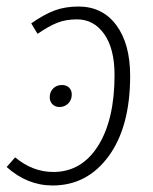

<svg xmlns="http://www.w3.org/2000/svg" viewBox="-27 -552 465 583"><path d="M210.9 -532.2Q284.2 -532.2 326.2 -475.6Q368.2 -418.9 368.2 -321.8Q368.2 -167 303 -77.9Q237.8 11.2 132.8 11.2Q55.7 11.2 -6.8 -44.9L19 -74.2Q72.3 -29.8 134.8 -29.8Q220.7 -29.8 270.8 -109.1Q320.8 -188.5 320.8 -324.2Q320.8 -404.3 289.3 -448.7Q257.8 -493.2 207 -493.2Q172.9 -493.2 147 -482.9Q121.1 -472.7 86.9 -449.2L67.9 -481Q107.4 -508.8 139.6 -520.5Q171.9 -532.2 210.9 -532.2ZM153.8 -227.1Q140.6 -227.1 132.3 -235.4Q124 -243.7 124 -256.8Q124 -272.9 134.5 -283.4Q145 -293.9 161.1 -293.9Q174.8 -293.9 182.9 -285.9Q190.9 -277.8 190.9 -265.1Q190.9 -248.5 180.2 -237.8Q169.4 -227.1 153.8 -227.1Z"/></svg>

Font: Fira Sans Compressed ExtraLight
Style: Italic
Weight: 250
Width: 3
Italic angle: -8°
Designer: Carrois Corporate & Edenspiekermann AG
Foundry: Carrois Corporate GbR & Edenspiekermann AG
Version: Version 4.203;PS 004.203;hotconv 1.0.88;makeotf.lib2.5.64775